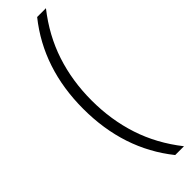

<svg xmlns="http://www.w3.org/2000/svg" viewBox="-345 -800 1011 1011"><g transform="rotate(-45 161.0 -294.0)"><path d="M65.5 -294Q65.5 -595 236 -808H301.5Q212 -694.5 170 -566.5Q128 -438.5 128 -294Q128 -149.5 170 -21.5Q212 106.5 301.5 220H236Q65.5 7 65.5 -294Z"/></g></svg>

Font: Encode Sans Light
Style: Regular
Weight: 300
Designer: Multiple Designers
Foundry: Impallari Type
Version: Version 2.000